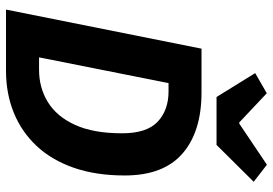

<svg xmlns="http://www.w3.org/2000/svg" viewBox="-155 -755 910 640"><g transform="rotate(90 300.0 -435.0)"><path d="M11.9 0 142.2 -651.7H288.3Q418.7 -651.7 491.8 -588.3Q564.9 -524.9 564.9 -395.7Q564.9 -299.5 539.1 -225.6Q513.3 -151.7 466.1 -101.6Q418.9 -51.5 355.3 -25.8Q291.7 0 215.6 0ZM171.2 -110.2H212.7Q272.3 -110.2 320.2 -139.5Q368.2 -168.8 396.2 -230Q424.3 -291.1 424.3 -387.1Q424.3 -469.1 385.9 -505.4Q347.4 -541.8 284.6 -541.8H257ZM303.3 -701.8 223.7 -830.6 290.8 -869.3 388.1 -777.6H392.1L529.1 -869.7L585.9 -825.6L463.1 -701.8Z"/></g></svg>

Font: SourceCodeVF
Style: Italic
Weight: 200
Italic angle: -11°
Monospace: yes
Designer: Paul D. Hunt, Teo Tuominen
Foundry: Adobe
Version: Version 1.026;hotconv 1.1.0;makeotfexe 2.6.0